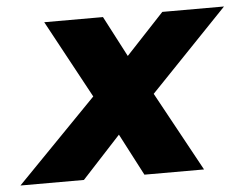

<svg xmlns="http://www.w3.org/2000/svg" viewBox="-100 -595 825 648"><g transform="rotate(-5 312.5 -271.0)"><path d="M419 -269 566 0H364L290 -142L159 0H-56L215 -278L72 -542H271L343 -404L472 -542H681Z"/></g></svg>

Font: Montserrat Alternates ExtraBold
Style: Italic
Weight: 800
Italic angle: -11.3°
Designer: Julieta Ulanovsky
Foundry: Julieta Ulanovsky
Version: Version 7.200